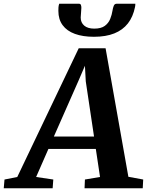

<svg xmlns="http://www.w3.org/2000/svg" viewBox="-93 -1003 783 1023"><path d="M-73 0 -69 -46.5 -1 -60 326.5 -746H469.5L591 -61L670 -46.5L667.5 0H357.5L359.5 -46.5L440 -60L417.5 -209.5H165L99.5 -60L191 -46.5L187.5 0ZM194 -275.5H408L364 -569.5L359.5 -652.5L325.5 -573.5ZM328 -983Q335.5 -983 338 -976.8Q340.5 -970.5 340.5 -961.5Q340.5 -951 338.8 -935.5Q337 -920 337 -909.5Q337 -882.5 355.8 -866.5Q374.5 -850.5 409 -850.5Q445.5 -850.5 465.2 -865Q485 -879.5 494 -901.8Q503 -924 506.5 -947Q508.5 -960.5 513 -971.8Q517.5 -983 528 -983H628Q628 -979 627.8 -975Q627.5 -971 626.5 -966Q616 -913.5 588.5 -878.2Q561 -843 516 -825Q471 -807 407.5 -807Q348.5 -807 306 -822.5Q263.5 -838 240.8 -868.8Q218 -899.5 218 -945Q218 -954 218.5 -963.5Q219 -973 222.5 -983Z"/></svg>

Font: Merriweather
Style: Bold Italic
Weight: 700
Italic angle: -7.8°
Version: Version 2.101